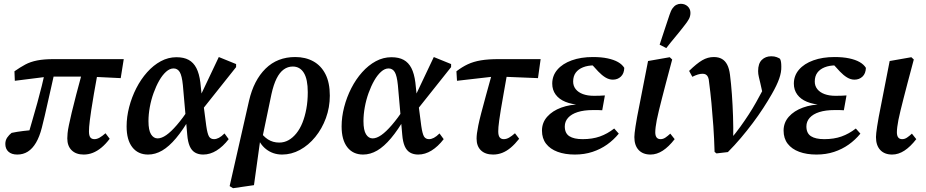

<svg xmlns="http://www.w3.org/2000/svg" viewBox="-20 -799 4869 1010"><path d="M71 14Q41 14 24.5 -1Q8 -16 8 -42Q8 -61 18 -75.5Q28 -90 41 -100Q69 -106 102.5 -110Q136 -114 169 -117L162 -87L125 -79Q138 -124 151 -169Q164 -214 176.5 -258.5Q189 -303 200 -348Q211 -393 221 -438L271 -437Q259 -382 249 -338.5Q239 -295 231 -259Q223 -223 215.5 -190.5Q208 -158 200 -127Q188 -80 169.5 -48.5Q151 -17 126.5 -1.5Q102 14 71 14ZM58 -374 56 -424Q86 -445 113 -459.5Q140 -474 175.5 -481Q211 -488 262 -488H631L615 -388L451 -396H233ZM420 14Q380 14 357 -8.5Q334 -31 334 -71Q334 -82 335.5 -98.5Q337 -115 342.5 -141Q348 -167 357 -206Q366 -245 381 -301.5Q396 -358 417 -436L497 -434Q483 -358 474 -305.5Q465 -253 460 -219.5Q455 -186 452.5 -165.5Q450 -145 449 -132Q448 -119 448 -108Q448 -86 455 -76.5Q462 -67 477 -67Q490 -67 504 -75Q518 -83 535 -98L557 -69Q536 -41 513.5 -22.5Q491 -4 468 5Q445 14 420 14Z M759 14Q706 14 676 -24.5Q646 -63 646 -134Q646 -184 659.5 -236Q673 -288 697 -335Q721 -382 754 -419Q787 -456 826 -477Q865 -498 908 -498Q947 -498 972.5 -484Q998 -470 1013 -441Q1028 -412 1034 -365L1043 -279L1049 -260L1065 -137Q1071 -95 1079.5 -81Q1088 -67 1106 -67Q1118 -67 1131.5 -74Q1145 -81 1161 -97L1183 -67Q1153 -28 1119 -7Q1085 14 1049 14Q1024 14 1006 3.5Q988 -7 978 -30Q968 -53 965 -90L942 -351Q937 -401 925.5 -420Q914 -439 893 -439Q873 -439 853.5 -421.5Q834 -404 817.5 -375Q801 -346 788 -310Q775 -274 768 -235.5Q761 -197 761 -162Q761 -114 774.5 -92.5Q788 -71 809 -71Q830 -71 855 -88.5Q880 -106 910.5 -141.5Q941 -177 976 -229L994 -185H983Q943 -116 906 -72Q869 -28 833 -7Q797 14 759 14ZM1039 -216 1021 -267 1131 -499 1222 -462V-446Z M1206 191 1188 180 1290 -269Q1315 -377 1377 -438Q1439 -499 1533 -499Q1587 -499 1628 -476.5Q1669 -454 1692 -409Q1715 -364 1715 -296Q1715 -234 1694.5 -178Q1674 -122 1638.5 -78.5Q1603 -35 1558 -10.5Q1513 14 1464 14Q1416 14 1379.5 -14.5Q1343 -43 1329 -95L1344 -114Q1363 -83 1389 -66Q1415 -49 1449 -49Q1475 -49 1497.5 -61.5Q1520 -74 1539 -97.5Q1558 -121 1571 -153.5Q1584 -186 1591.5 -226.5Q1599 -267 1599 -314Q1599 -382 1578.5 -415.5Q1558 -449 1520 -449Q1494 -449 1472.5 -433.5Q1451 -418 1435 -386Q1419 -354 1408 -304L1360 -74L1350 -70L1316 175Z M1890 14Q1837 14 1807 -24.5Q1777 -63 1777 -134Q1777 -184 1790.5 -236Q1804 -288 1828 -335Q1852 -382 1885 -419Q1918 -456 1957 -477Q1996 -498 2039 -498Q2078 -498 2103.5 -484Q2129 -470 2144 -441Q2159 -412 2165 -365L2174 -279L2180 -260L2196 -137Q2202 -95 2210.5 -81Q2219 -67 2237 -67Q2249 -67 2262.5 -74Q2276 -81 2292 -97L2314 -67Q2284 -28 2250 -7Q2216 14 2180 14Q2155 14 2137 3.5Q2119 -7 2109 -30Q2099 -53 2096 -90L2073 -351Q2068 -401 2056.5 -420Q2045 -439 2024 -439Q2004 -439 1984.5 -421.5Q1965 -404 1948.5 -375Q1932 -346 1919 -310Q1906 -274 1899 -235.5Q1892 -197 1892 -162Q1892 -114 1905.5 -92.5Q1919 -71 1940 -71Q1961 -71 1986 -88.5Q2011 -106 2041.5 -141.5Q2072 -177 2107 -229L2125 -185H2114Q2074 -116 2037 -72Q2000 -28 1964 -7Q1928 14 1890 14ZM2170 -216 2152 -267 2262 -499 2353 -462V-446Z M2384 -374 2381 -424Q2411 -447 2441 -461Q2471 -475 2509.5 -481.5Q2548 -488 2603 -488H2824L2810 -388L2613 -396H2576ZM2574 14Q2533 14 2510 -8Q2487 -30 2487 -70Q2487 -82 2489 -98Q2491 -114 2496 -139Q2501 -164 2511 -202.5Q2521 -241 2536.5 -297.5Q2552 -354 2574 -433L2652 -435Q2639 -360 2629.5 -308Q2620 -256 2614.5 -221.5Q2609 -187 2606 -165.5Q2603 -144 2602 -131Q2601 -118 2601 -108Q2601 -86 2608.5 -76.5Q2616 -67 2630 -67Q2644 -67 2658 -75Q2672 -83 2689 -98L2711 -69Q2689 -41 2667 -22.5Q2645 -4 2622 5Q2599 14 2574 14Z M3004 14Q2952 14 2913 -0.5Q2874 -15 2852.5 -43Q2831 -71 2831 -112Q2831 -154 2858.5 -185Q2886 -216 2932.5 -233Q2979 -250 3035 -250L3033 -247Q2987 -250 2954 -263.5Q2921 -277 2903 -301.5Q2885 -326 2885 -359Q2885 -401 2912 -432.5Q2939 -464 2987.5 -481.5Q3036 -499 3099 -499Q3143 -499 3176 -492Q3209 -485 3231 -472.5Q3253 -460 3264 -442Q3263 -412 3246 -396Q3229 -380 3204 -380Q3184 -380 3165 -391.5Q3146 -403 3127 -423L3083 -471H3176L3179 -448Q3159 -453 3142 -454Q3125 -455 3105 -455Q3072 -455 3047 -445Q3022 -435 3008.5 -416.5Q2995 -398 2995 -370Q2995 -347 3008.5 -330Q3022 -313 3046.5 -304Q3071 -295 3104 -295Q3124 -295 3134.5 -295.5Q3145 -296 3162 -297L3148 -219Q3139 -220 3126 -220Q3113 -220 3099 -220Q3052 -220 3019 -209.5Q2986 -199 2968.5 -179.5Q2951 -160 2951 -134Q2951 -98 2975 -82.5Q2999 -67 3045 -67Q3096 -67 3135.5 -81Q3175 -95 3211 -123L3235 -96Q3208 -63 3173.5 -38.5Q3139 -14 3096.5 0Q3054 14 3004 14Z M3402 14Q3362 14 3339.5 -10Q3317 -34 3317 -78Q3317 -87 3318.5 -100Q3320 -113 3323 -133.5Q3326 -154 3331.5 -184Q3337 -214 3346 -258L3389 -478L3503 -498L3516 -486L3483 -362Q3471 -317 3462 -281Q3453 -245 3446 -217Q3439 -189 3435 -168Q3431 -147 3429 -131Q3427 -115 3427 -103Q3427 -85 3434 -76Q3441 -67 3455 -67Q3468 -67 3480 -75Q3492 -83 3506 -96L3529 -67Q3498 -27 3466.5 -6.5Q3435 14 3402 14ZM3450 -564Q3463 -603 3476 -643Q3489 -683 3502 -721Q3509 -743 3518 -755.5Q3527 -768 3538 -773.5Q3549 -779 3561 -779Q3583 -779 3597.5 -765.5Q3612 -752 3612 -731Q3612 -714 3604 -699Q3596 -684 3579 -663Q3556 -633 3532 -604.5Q3508 -576 3485 -546Z M3739 0Q3737 -71 3732.5 -135Q3728 -199 3722.5 -257Q3717 -315 3710 -367Q3709 -384 3704.5 -393.5Q3700 -403 3693 -407Q3686 -411 3676 -411Q3664 -411 3651 -407Q3638 -403 3622 -395L3605 -426Q3645 -465 3674 -482Q3703 -499 3735 -499Q3760 -499 3777.5 -489Q3795 -479 3805.5 -458.5Q3816 -438 3820 -406Q3826 -359 3830 -303.5Q3834 -248 3836 -188.5Q3838 -129 3837 -69H3825Q3852 -101 3875 -133Q3898 -165 3918.5 -196.5Q3939 -228 3957.5 -261Q3976 -294 3994 -328Q4001 -341 4006.5 -352.5Q4012 -364 4016 -375L3996 -288L3980 -360Q3976 -377 3972 -393.5Q3968 -410 3968 -425Q3968 -465 3987.5 -484Q4007 -503 4037 -503Q4054 -503 4065.5 -498.5Q4077 -494 4083 -490Q4087 -483 4088.5 -472.5Q4090 -462 4090 -449Q4091 -420 4079 -385.5Q4067 -351 4040 -304Q4020 -269 3995 -230.5Q3970 -192 3940 -152Q3910 -112 3877 -73Q3844 -34 3809 1L3749 8Z M4275 14Q4223 14 4184 -0.5Q4145 -15 4123.5 -43Q4102 -71 4102 -112Q4102 -154 4129.5 -185Q4157 -216 4203.5 -233Q4250 -250 4306 -250L4304 -247Q4258 -250 4225 -263.5Q4192 -277 4174 -301.5Q4156 -326 4156 -359Q4156 -401 4183 -432.5Q4210 -464 4258.5 -481.5Q4307 -499 4370 -499Q4414 -499 4447 -492Q4480 -485 4502 -472.5Q4524 -460 4535 -442Q4534 -412 4517 -396Q4500 -380 4475 -380Q4455 -380 4436 -391.5Q4417 -403 4398 -423L4354 -471H4447L4450 -448Q4430 -453 4413 -454Q4396 -455 4376 -455Q4343 -455 4318 -445Q4293 -435 4279.5 -416.5Q4266 -398 4266 -370Q4266 -347 4279.5 -330Q4293 -313 4317.5 -304Q4342 -295 4375 -295Q4395 -295 4405.5 -295.5Q4416 -296 4433 -297L4419 -219Q4410 -220 4397 -220Q4384 -220 4370 -220Q4323 -220 4290 -209.5Q4257 -199 4239.5 -179.5Q4222 -160 4222 -134Q4222 -98 4246 -82.5Q4270 -67 4316 -67Q4367 -67 4406.5 -81Q4446 -95 4482 -123L4506 -96Q4479 -63 4444.5 -38.5Q4410 -14 4367.5 0Q4325 14 4275 14Z M4673 14Q4633 14 4610.5 -10Q4588 -34 4588 -78Q4588 -87 4589.5 -100Q4591 -113 4594 -133.5Q4597 -154 4602.5 -184Q4608 -214 4617 -258L4660 -478L4774 -498L4787 -486L4754 -362Q4742 -317 4733 -281Q4724 -245 4717 -217Q4710 -189 4706 -168Q4702 -147 4700 -131Q4698 -115 4698 -103Q4698 -85 4705 -76Q4712 -67 4726 -67Q4739 -67 4751 -75Q4763 -83 4777 -96L4800 -67Q4769 -27 4737.5 -6.5Q4706 14 4673 14Z"/></svg>

Font: Source Serif 4 18pt SemiBold
Style: Italic
Weight: 600
Italic angle: -12°
Designer: Frank Grießhammer
Foundry: Adobe Systems Incorporated
Version: Version 4.004;hotconv 1.0.116;makeotfexe 2.5.65601